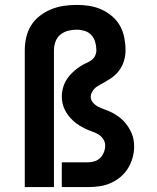

<svg xmlns="http://www.w3.org/2000/svg" viewBox="-20 -763 640 783"><path d="M81 0V-558Q81 -584 87 -610.5Q93 -637 107 -659.5Q121 -682 142.5 -698.5Q164 -715 188.5 -725Q213 -735 239.5 -739Q266 -743 293 -743Q319 -743 344.5 -739Q370 -735 393.5 -724.5Q417 -714 437 -697Q457 -680 469.5 -657.5Q482 -635 487 -609Q492 -583 492 -558Q492 -535 485 -513Q478 -491 464 -473Q450 -455 430.5 -442.5Q411 -430 391 -419Q384 -415 376.5 -410.5Q369 -406 363.5 -399.5Q358 -393 354 -385Q350 -377 350 -369Q350 -354 360.5 -343Q371 -332 384 -326Q397 -320 411 -315Q425 -310 437.5 -303.5Q450 -297 462 -288.5Q474 -280 484 -269.5Q494 -259 502 -247Q510 -235 516 -221.5Q522 -208 524.5 -194Q527 -180 527 -165Q527 -142 520.5 -119Q514 -96 501.5 -76Q489 -56 471 -41Q453 -26 431.5 -16.5Q410 -7 386.5 -3.5Q363 0 339 0H232V-101H339Q353 -101 366.5 -105.5Q380 -110 389.5 -120Q399 -130 404 -143Q409 -156 409 -170Q409 -184 400.5 -196.5Q392 -209 379.5 -216Q367 -223 353.5 -227.5Q340 -232 327 -238.5Q314 -245 302 -252.5Q290 -260 279.5 -269.5Q269 -279 260 -290.5Q251 -302 244.5 -315Q238 -328 235 -342Q232 -356 232 -370Q232 -382 234.5 -394.5Q237 -407 241.5 -418.5Q246 -430 253 -440.5Q260 -451 268.5 -460Q277 -469 286.5 -477Q296 -485 306.5 -492Q317 -499 328.5 -504Q340 -509 350.5 -516Q361 -523 367 -534Q373 -545 373 -558Q373 -574 368.5 -590.5Q364 -607 353 -619.5Q342 -632 325.5 -637Q309 -642 293 -642Q275 -642 257.5 -637.5Q240 -633 226 -621.5Q212 -610 206 -592.5Q200 -575 200 -558V0Z"/></svg>

Font: Iosevka Aile
Style: Bold
Weight: 700
Designer: Belleve Invis
Foundry: Belleve Invis
Version: Version 28.0.1; ttfautohint (v1.8.4)